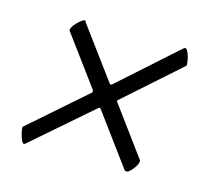

<svg xmlns="http://www.w3.org/2000/svg" viewBox="-63 -493 551 498"><g transform="rotate(15 213.0 -243.5)"><path d="M38.1 -68.4Q33.7 -68.4 28.6 -83.5Q23.4 -98.6 23.4 -110.4L173.8 -242.2Q175.8 -244.1 175.8 -245.1Q175.8 -249 174.8 -250L76.2 -383.8Q76.2 -393.1 89.4 -406Q102.5 -418.9 107.4 -418.9Q109.4 -418.9 109.9 -418.5Q110.4 -418 110.6 -416.7Q110.8 -415.5 111.3 -415L212.9 -277.3Q214.8 -275.4 216.8 -275.4L218.8 -276.4L373 -414.1Q376 -417 378.9 -417Q383.8 -417 388.7 -402.3Q393.6 -387.7 393.6 -374L244.1 -241.2L242.2 -239.3Q242.2 -238.3 243.2 -237.3L340.8 -104.5Q340.8 -94.7 330.3 -81.5Q319.8 -68.4 314.5 -68.4Q309.1 -68.4 307.6 -71.3L207 -208Q205.1 -210 204.1 -210Q202.1 -210 200.2 -208L43 -71.3Q40 -68.4 38.1 -68.4Z"/></g></svg>

Font: Crimson
Style: BoldItalic
Weight: 700
Italic angle: -11°
Version: Version 0.8